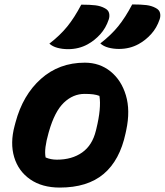

<svg xmlns="http://www.w3.org/2000/svg" viewBox="-20 -835 744 867"><path d="M577 -815Q617 -815 641 -812Q665 -809 683 -799Q699 -791 702.5 -777Q706 -763 701 -748Q688 -709 662.5 -681Q637 -653 606 -636Q566 -614 517 -614Q492 -614 469.5 -620Q447 -626 433 -639Q481 -676 513.5 -716Q546 -756 577 -815ZM347 -814Q387 -814 411 -811Q435 -808 453 -798Q469 -790 472.5 -776Q476 -762 471 -747Q458 -708 432.5 -680Q407 -652 376 -635Q336 -613 287 -613Q262 -613 239.5 -619Q217 -625 203 -638Q251 -675 283.5 -715Q316 -755 347 -814ZM363 -552Q430 -552 479 -512.5Q528 -473 548.5 -404.5Q569 -336 550 -247L547 -233Q521 -111 448 -49.5Q375 12 250 12Q170 12 116.5 -25Q63 -62 44 -125.5Q25 -189 46 -267L50 -282Q83 -406 165 -479Q247 -552 363 -552ZM362 -411Q310 -411 268.5 -371.5Q227 -332 201 -241L199 -234Q189 -199 185.5 -171.5Q182 -144 186 -124Q209 -114 237 -114Q305 -114 351 -146.5Q397 -179 413 -245L415 -253Q438 -347 429 -402Q416 -407 400.5 -409Q385 -411 362 -411Z"/></svg>

Font: Recursive Mn Csl St XBd
Style: Italic
Weight: 800
Italic angle: -15°
Monospace: yes
Version: Version 1.079;hotconv 1.0.112;makeotfexe 2.5.65598; ttfautoh